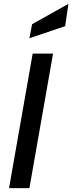

<svg xmlns="http://www.w3.org/2000/svg" viewBox="-20 -979 376 999"><path d="M150 -700H256L133 0H27ZM147 -853 336 -959 319 -843 133 -780Z"/></svg>

Font: Cabin Medium
Style: Italic
Weight: 500
Italic angle: -7°
Designer: Pablo Impallari
Foundry: Pablo Impallari. http://www.impallari.com Igino Marini. http://www.ikern.com
Version: Version 2.200